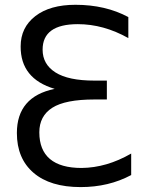

<svg xmlns="http://www.w3.org/2000/svg" viewBox="-20 -762 596 794"><path d="M522.5 -127V-38.1Q429.7 11.7 313.5 11.7Q187.5 11.7 118.7 -47.4Q49.8 -106.4 49.8 -211.9Q49.8 -362.3 206.1 -394.5Q64.5 -436.5 65.4 -570.3Q65.4 -648.4 126 -695.3Q186.5 -742.2 292 -742.2Q416 -742.2 510.7 -691.4V-604.5Q408.2 -662.1 301.8 -662.1Q156.2 -662.1 156.2 -556.6Q156.2 -496.1 209.5 -462.4Q262.7 -428.7 370.1 -428.7H421.9V-350.6H370.1Q250 -350.6 196.3 -316.4Q142.6 -282.2 142.6 -214.8Q142.6 -141.6 186.5 -104.5Q230.5 -67.4 317.4 -67.4Q420.9 -68.4 522.5 -127Z"/></svg>

Font: Nasu
Style: Regular
Weight: 400
Designer: Ryoko NISHIZUKA (kana &amp; ideographs); Paul D. Hunt (Latin, Greek &amp; Cyrillic); Wenlong ZHANG (bopomofo); Sandoll C
Version: Version 2014.1215